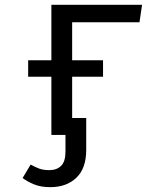

<svg xmlns="http://www.w3.org/2000/svg" viewBox="-20 -560 655 797"><path d="M188.7 216.9Q148.7 216.9 120.3 204.9Q91.8 192.8 73.8 179L107.2 123.1Q125.6 133.3 142.3 139.7Q159 146.2 185.1 146.2Q215.4 146.2 233.6 128.5Q251.8 110.8 251.8 69.2V0H193.3V-241.5H96.9V-309.7H193.3V-540H569.7L559 -467.7H279.5V-309.7H407.7V-241.5H279.5V-70.3H337.9V62.1Q337.9 139 296.9 177.9Q255.9 216.9 188.7 216.9Z"/></svg>

Font: FiraCode Nerd Font Mono
Style: Regular
Weight: 400
Monospace: yes
Designer: Carrois Corporate, Edenspiekermann AG, Nikita Prokopov
Foundry: Carrois Corporate, Edenspiekermann AG, Nikita Prokopov
Version: Version 6.002;Nerd Fonts 3.4.0